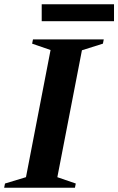

<svg xmlns="http://www.w3.org/2000/svg" viewBox="-78 -886 558 906"><path d="M-58.4 0 -54.4 -20 44.6 -50 160.6 -650 73.6 -680 77.6 -700H411.6L407.6 -680L308.6 -648.8L192.6 -49.9L279.6 -20L275.6 0ZM118.8 -786V-865.8H460V-786Z"/></svg>

Font: Wittgenstein
Style: Italic
Weight: 400
Italic angle: -11°
Designer: Jörg Drees
Foundry: Jörg Drees
Version: Version 1.500